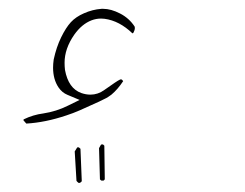

<svg xmlns="http://www.w3.org/2000/svg" viewBox="-20 -124 540 424"><path d="M250 52.7Q248.5 51.3 247.8 51.3Q247.1 51.3 246.6 51.3Q246.1 51.3 245.6 51.5Q245.1 51.8 244.1 52.2Q239.3 54.2 210.4 74.7Q196.3 85 179.7 85Q169.9 85 159.7 81.5Q130.9 71.3 123.5 30.3Q122.6 22.5 122.6 14.6Q122.6 -16.6 144 -47.4Q160.6 -70.8 182.1 -79.1Q192.4 -83 203.1 -83Q207 -83 210.9 -82.5Q243.7 -78.1 272.5 -50.3Q273.9 -50.8 274.9 -52.2Q277.8 -57.6 277.8 -62.5Q277.8 -64 277.3 -65.4Q265.1 -84 245.1 -94.2Q225.1 -104.5 208 -104.5Q206.1 -104.5 204.1 -104.5Q184.1 -103 165.5 -94.7Q147.5 -86.9 136.5 -75Q125.5 -63 115 -41.5Q104.5 -20 98.6 7.3Q97.2 17.1 97.2 25.4Q97.2 51.3 109.4 69.3Q117.2 80.6 128.9 85.4L155.8 96.7L129.9 109.4Q104.5 122.1 75.7 126.5Q53.2 129.4 32.2 139.6Q31.7 140.6 31.7 141.6L38.1 148.9Q80.1 146.5 126.5 130.9Q141.6 126 156.2 119.6Q185.1 106.9 199 100.3Q212.9 93.8 214.8 92.5Q216.8 91.3 218.8 90.1Q220.7 88.9 222.4 87.6Q224.1 86.4 226.1 85Q239.7 73.7 252 55.2ZM203.1 195.3 198.7 203.1 200.7 272Q201.7 273.4 204.1 274.9H208.5Q210 273.9 211.4 272L210.4 197.8Q208 194.8 206.3 194.8Q204.6 194.8 203.1 195.3ZM157.7 204.6Q154.8 201.2 152.3 201.2Q151.4 201.2 150.4 201.7L145 210.4L148.9 275.4Q149.9 276.9 153.3 279.8H156.7Q158.2 278.8 160.6 276.4Z"/></svg>

Font: NaikaiFont
Style: ExtraLight
Weight: 200
Version: Version 1.89